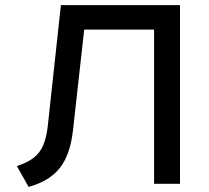

<svg xmlns="http://www.w3.org/2000/svg" viewBox="-20 -720 818 752"><path d="M583.5 0V-604H237L254.5 -700H685V0ZM92 12 46 -69.5Q86.5 -82.5 111.5 -101.8Q136.5 -121 149.5 -151.8Q162.5 -182.5 167.5 -230L218.5 -700H320.5L266 -211Q255.5 -115 214.8 -62.8Q174 -10.5 92 12Z"/></svg>

Font: Overpass Medium
Style: Regular
Weight: 500
Designer: Delve Withrington, Dave Bailey, Thomas Jockin
Foundry: Delve Fonts LLC
Version: Version 4.000